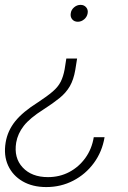

<svg xmlns="http://www.w3.org/2000/svg" viewBox="-66 -572 522 782"><path d="M248 -333.5 240.7 -287.6Q233.9 -247.6 218.5 -220.9Q203.1 -194.3 176.8 -172.9Q150.4 -151.4 110.8 -126Q55.2 -90.8 30.8 -59.3Q6.3 -27.8 0 8.3Q-10.3 70.8 26.4 110.1Q63 149.4 129.4 149.4Q176.8 149.4 216.1 128.7Q255.4 107.9 281.7 71.3Q308.1 34.7 315.9 -13.2H359.9Q350.1 45.9 316.4 91.8Q282.7 137.7 232.4 163.8Q182.1 189.9 122.6 189.9Q66.4 189.9 26.1 166.5Q-14.2 143.1 -33 102.1Q-51.8 61 -43 8.3Q-35.2 -39.1 -4.2 -77.9Q26.9 -116.7 89.4 -155.8Q126.5 -180.2 148.4 -199Q170.4 -217.8 181.2 -239Q191.9 -260.3 197.3 -290L204.1 -333.5ZM262.2 -552.2Q276.4 -552.2 284.9 -542.2Q293.5 -532.2 291 -518.1Q288.6 -503.4 276.9 -493.4Q265.1 -483.4 251 -483.4Q236.3 -483.4 228 -493.4Q219.7 -503.4 222.2 -518.1Q224.1 -532.2 235.8 -542.2Q247.6 -552.2 262.2 -552.2Z"/></svg>

Font: Inter Display Extra Light
Style: Italic
Weight: 200
Italic angle: -9.39999°
Designer: Rasmus Andersson
Foundry: rsms
Version: Version 4.000;git-4fc901f